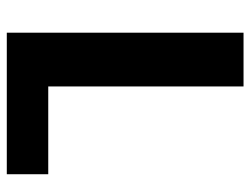

<svg xmlns="http://www.w3.org/2000/svg" viewBox="-108 -646 754 579"><g transform="rotate(90 269.5 -357.0)"><path d="M505.9 0V-125H241.2V-713.9H79.1V0Z"/></g></svg>

Font: Avrile Sans
Style: Bold
Weight: 700
Designer: Monotype Design Team, Google (font), Stefan Peev (BGR Cyrillic), Cristiano Sobral (main changes)
Foundry: The Avrile Sans Project Authors
Version: Version 3.110